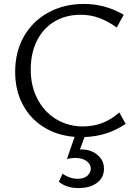

<svg xmlns="http://www.w3.org/2000/svg" viewBox="-20 -687 693 975"><path d="M406 -667Q515 -667 608 -612L573 -547Q529 -579 484.5 -595.5Q440 -612 390 -612Q313 -612 255.5 -577Q198 -542 167 -479Q136 -416 136 -334Q136 -249 171 -183Q206 -117 266.5 -81Q327 -45 401 -45Q507 -45 586 -116L618 -58Q526 5 409 9L386 72H393Q442 72 475 99.5Q508 127 508 170Q508 215 472.5 241.5Q437 268 378 268Q317 268 279 236L298 195Q314 207 334.5 214Q355 221 375 221Q406 221 423.5 205.5Q441 190 441 169Q441 146 419 130.5Q397 115 362 115Q343 115 320 120L359 8Q269 1 200.5 -42.5Q132 -86 94.5 -158Q57 -230 57 -322Q57 -425 102 -503Q147 -581 226.5 -624Q306 -667 406 -667Z"/></svg>

Font: QiushuiShotai Bright
Style: Regular
Weight: 400
Designer: Christian Thalmann (Catharsis Fonts)
Version: Version 1.250;